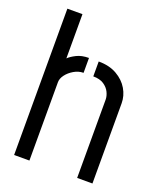

<svg xmlns="http://www.w3.org/2000/svg" viewBox="-133 -787 722 873"><g transform="rotate(20 228.0 -351.0)"><path d="M41 3V-705H114V-491Q126 -503 150.5 -515.5Q175 -528 210 -528V-456Q186 -456 164 -443Q142 -430 128.5 -412Q115 -394 115 -376V3ZM346 3V-376Q346 -393 337 -411.5Q328 -430 308.5 -443Q289 -456 257 -456V-528Q309 -528 345.5 -507Q382 -486 401 -453.5Q420 -421 420 -385V3Z"/></g></svg>

Font: Stick No Bills
Style: Regular
Weight: 400
Version: Version 2.000